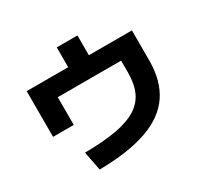

<svg xmlns="http://www.w3.org/2000/svg" viewBox="-176 -1034 1352 1302"><g transform="rotate(-30 500.0 -382.5)"><path d="M222 -100Q366 -101 466.5 -119Q567 -137 628.5 -175Q690 -213 718 -274.5Q746 -336 746 -424V-518H250V-301H88V-659H413V-814H575V-659H912V-424Q912 -265 841.5 -161Q771 -57 625 -5.5Q479 46 251 49Z"/></g></svg>

Font: M PLUS 2 ExtraBold
Style: Regular
Weight: 800
Version: Version 1.001